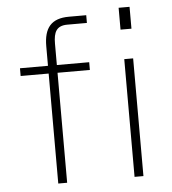

<svg xmlns="http://www.w3.org/2000/svg" viewBox="-53 -791 751 840"><g transform="rotate(-5 322.5 -371.5)"><path d="M547 -743H499V-647H547ZM350 -517H208V-611C208 -661 221 -689 269 -689H355V-723H279C201 -723 169 -683 169 -603V-517H46V-483H169V0H208V-483H350ZM543 -517H504V0H543Z"/></g></svg>

Font: United Sans Thin
Style: Regular
Weight: 100
Designer: Pablo Impallari, Rodrigo Fuenzalida (Modified by Dan O. Williams)
Version: Version 1.000;PS 001.000;hotconv 1.0.88;makeotf.lib2.5.64775